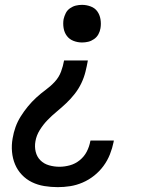

<svg xmlns="http://www.w3.org/2000/svg" viewBox="-20 -548 640 791"><path d="M318 -373Q300 -373 283 -379.5Q266 -386 255.5 -400Q245 -414 242 -432.5Q239 -451 242 -469Q245 -482 251 -494Q257 -506 268.5 -514Q280 -522 292.5 -525Q305 -528 318 -528Q336 -528 353.5 -521.5Q371 -515 381 -501Q391 -487 394 -468.5Q397 -450 394 -432Q392 -419 385.5 -407Q379 -395 367.5 -387Q356 -379 343.5 -376Q331 -373 318 -373ZM218 223Q190 223 162.5 218.5Q135 214 111.5 202.5Q88 191 70 172Q52 153 42 129Q32 105 29.5 77.5Q27 50 32 22Q36 -2 44 -24.5Q52 -47 65.5 -68.5Q79 -90 95 -109.5Q111 -129 129.5 -146Q148 -163 168.5 -178Q189 -193 206 -211.5Q223 -230 231.5 -253Q240 -276 244 -299H342Q338 -276 332 -252Q326 -228 315 -205Q304 -182 288 -161.5Q272 -141 253 -123Q234 -105 214 -88.5Q194 -72 176 -53.5Q158 -35 144 -12.5Q130 10 126 34Q122 56 127 77Q132 98 146.5 112.5Q161 127 182 133Q203 139 225 139Q246 139 268 133Q290 127 308.5 112Q327 97 337.5 76.5Q348 56 352 34L353 31H449L448 37Q443 62 433 87.5Q423 113 406.5 135.5Q390 158 368 175.5Q346 193 320.5 204Q295 215 269 219Q243 223 218 223Z"/></svg>

Font: Iosevka HT Medium Extended
Style: Italic
Weight: 500
Width: 7
Italic angle: -9°
Monospace: yes
Designer: Belleve Invis
Foundry: Belleve Invis
Version: Version 32.3.0; ttfautohint (v1.8.4)